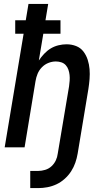

<svg xmlns="http://www.w3.org/2000/svg" viewBox="-20 -755 540 984"><path d="M135 209V121H176Q193 121 211.5 115.5Q230 110 244 97Q258 84 266 67Q274 50 276 32L334 -313Q336 -327 337 -342Q338 -357 336.5 -371Q335 -385 330.5 -398Q326 -411 317 -421Q308 -431 294.5 -435.5Q281 -440 266 -440Q247 -440 228 -432.5Q209 -425 194.5 -410Q180 -395 172.5 -376.5Q165 -358 162 -339L106 0H4L101 -582H58V-651H112L126 -735H227L213 -651H290V-582H202L179 -445Q191 -463 206.5 -479.5Q222 -496 240.5 -507Q259 -518 280 -523Q301 -528 321 -528Q347 -528 370 -519Q393 -510 407.5 -491Q422 -472 429.5 -448.5Q437 -425 439 -400.5Q441 -376 439 -350Q437 -324 433 -299L378 32Q374 56 366 79Q358 102 344.5 123Q331 144 311.5 161.5Q292 179 269.5 189.5Q247 200 223 204.5Q199 209 176 209Z"/></svg>

Font: Iosevka SS04 Semibold
Style: Italic
Weight: 600
Italic angle: -9°
Monospace: yes
Designer: Belleve Invis
Foundry: Belleve Invis
Version: Version 19.0.0; ttfautohint (v1.8.4)